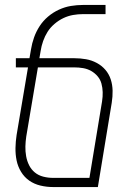

<svg xmlns="http://www.w3.org/2000/svg" viewBox="-20 -755 540 775"><path d="M375 0H194Q168 0 143 -6Q118 -12 98 -26Q78 -40 65 -61.5Q52 -83 47 -107.5Q42 -132 42.5 -158Q43 -184 47 -210L93 -483H44V-520H99L105 -555Q109 -580 117.5 -604Q126 -628 140 -649.5Q154 -671 174 -688Q194 -705 218 -716Q242 -727 266.5 -731Q291 -735 315 -735H406V-698H315Q295 -698 275 -694.5Q255 -691 236 -682Q217 -673 200 -658.5Q183 -644 172 -626.5Q161 -609 154 -589Q147 -569 144 -549L139 -520H280Q304 -520 327 -516Q350 -512 370.5 -501Q391 -490 405.5 -473Q420 -456 427 -434.5Q434 -413 434.5 -389Q435 -365 431 -340ZM194 -37H341L392 -346Q395 -365 394.5 -383Q394 -401 389.5 -417.5Q385 -434 374 -447Q363 -460 348 -468.5Q333 -477 315.5 -480Q298 -483 280 -483H133L86 -204Q83 -184 82.5 -164Q82 -144 85.5 -124.5Q89 -105 97.5 -88Q106 -71 120.5 -59Q135 -47 154.5 -42Q174 -37 194 -37Z"/></svg>

Font: Iosevka Term Curly Extralight
Style: Italic
Weight: 200
Italic angle: -9°
Designer: Belleve Invis
Foundry: Belleve Invis
Version: Version 32.3.0